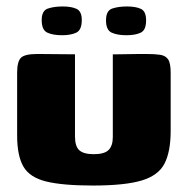

<svg xmlns="http://www.w3.org/2000/svg" viewBox="-20 -567 581 594"><path d="M212 -399V-145Q212 -114 225.5 -102Q239 -90 270 -90Q303 -90 316 -103Q329 -116 329 -143V-399Q330 -399 344.5 -399Q359 -399 378 -399.5Q397 -400 413 -400Q429 -400 432 -400Q459 -400 475.5 -397.5Q492 -395 500 -383.5Q508 -372 508 -342V-162Q508 -98 489 -61Q470 -24 418 -8.5Q366 7 267 7Q174 7 123 -5.5Q72 -18 52.5 -51.5Q33 -85 33 -148V-342Q33 -376 44.5 -388Q56 -400 96 -400Q125 -400 153.5 -399.5Q182 -399 212 -399ZM371 -458Q343 -458 325.5 -466Q308 -474 308 -504Q308 -534 327 -540.5Q346 -547 373 -547Q400 -547 416 -539.5Q432 -532 432 -504Q432 -474 415.5 -466Q399 -458 371 -458ZM172 -458Q144 -458 126.5 -466Q109 -474 109 -505Q109 -534 128 -540.5Q147 -547 174 -547Q201 -547 217 -539.5Q233 -532 233 -505Q233 -474 216 -466Q199 -458 172 -458Z"/></svg>

Font: Genos ExtraBold
Style: Regular
Weight: 800
Designer: Robert E. Leuschke
Foundry: Robert E. Leuschke
Version: Version 1.010